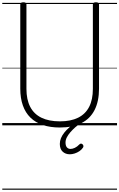

<svg xmlns="http://www.w3.org/2000/svg" viewBox="-20 -1100 1047 1685"><path d="M505 19Q421 19 356 -3Q291 -25 247 -68Q203 -111 180.5 -175Q158 -239 158 -322V-1061Q158 -1071 164.5 -1075.5Q171 -1080 185 -1080Q199 -1080 205.5 -1075.5Q212 -1071 212 -1061V-320Q212 -226 245 -162.5Q278 -99 343.5 -67Q409 -35 506 -35Q601 -35 665.5 -67Q730 -99 762.5 -162.5Q795 -226 795 -320V-1061Q795 -1071 801.5 -1075.5Q808 -1080 822 -1080Q849 -1080 849 -1061V-322Q849 -211 810 -134.5Q771 -58 694.5 -19.5Q618 19 505 19ZM593 254Q555 254 530 231Q505 208 505 163Q505 137 515 112.5Q525 88 544 64Q563 40 588.5 18Q614 -4 645 -26L686 -25V-20Q662 -2 639 18.5Q616 39 597 61Q578 83 566.5 105.5Q555 128 555 151Q555 179 567 193Q579 207 599 207Q616 207 636.5 197.5Q657 188 677 167Q683 161 690 160.5Q697 160 703 165Q711 172 712 180.5Q713 189 708 196Q696 214 676.5 227Q657 240 635 247Q613 254 593 254ZM0 555H1007V565H0ZM0 -20H1007V0H0ZM0 -505H1007V-500H0ZM0 -1075H1007V-1065H0Z"/></svg>

Font: Playwrite AR Guides
Style: Regular
Weight: 400
Designer: Veronika Burian, José Scaglione
Foundry: TypeTogether
Version: Version 1.003